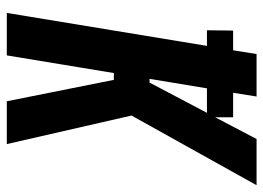

<svg xmlns="http://www.w3.org/2000/svg" viewBox="-125 -650 775 565"><g transform="rotate(90 262.5 -367.5)"><path d="M18 0 115 -589H69L70 -666H128L139 -735H264L253 -666H325V-613L389 -735H525L320 -367L404 0H278L215 -315H195L143 0ZM212 -420H223L312 -589H240Z"/></g></svg>

Font: Iosevka Term Curly Extrabold
Style: Italic
Weight: 800
Italic angle: -9°
Designer: Belleve Invis
Foundry: Belleve Invis
Version: Version 32.3.0